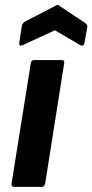

<svg xmlns="http://www.w3.org/2000/svg" viewBox="-20 -728 360 748"><path d="M37 0Q23 0 25 -13L100 -482Q102 -494 113 -494H219Q233 -494 230 -482L156 -13Q153 0 143 0ZM68 -552Q62 -549 58 -551Q54 -553 55 -560L65 -627Q68 -638 76 -643L195 -705Q205 -712 212 -705L311 -639Q322 -632 320 -622L309 -561Q306 -546 293 -552L194 -610Z"/></svg>

Font: Sofia Sans Semi Condensed ExtraBold
Style: Italic
Weight: 800
Italic angle: -9°
Version: Version 4.100